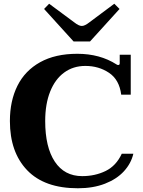

<svg xmlns="http://www.w3.org/2000/svg" viewBox="-20 -998 766 1028"><path d="M216 -950 243 -978 378 -878Q402 -859 418 -859Q434 -859 458 -878L592 -978L620 -950L462 -776H374ZM33 -350Q33 -458 73.5 -539Q114 -620 195 -665Q276 -710 394 -710Q515 -710 604 -653Q607 -650 613 -650Q621 -650 621 -659V-705H680V-491H629Q619 -571 564 -608Q509 -645 437 -645Q372 -645 323.5 -609.5Q275 -574 248.5 -507.5Q222 -441 222 -350Q222 -210 273.5 -132.5Q325 -55 420 -55Q489 -55 545.5 -82.5Q602 -110 632 -175H694Q682 -123 643.5 -81Q605 -39 542 -14.5Q479 10 397 10Q218 10 125.5 -86.5Q33 -183 33 -350Z"/></svg>

Font: Taviraj Bold
Style: Regular
Weight: 700
Designer: Katatrad Team
Foundry: CadsonDemak
Version: Version 1.030